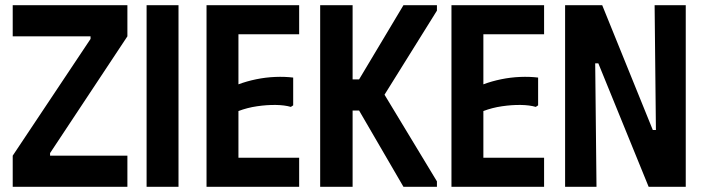

<svg xmlns="http://www.w3.org/2000/svg" viewBox="-20 -720 2717 740"><path d="M471 -580 173 -130V-120H471V0H29V-120L329 -570V-580H29V-700H471Z M545 -700H668V0H545Z M1133 -700V-588H899V-395Q931 -407 967.5 -414.5Q1004 -422 1041 -423.5Q1078 -425 1110 -421V-314L1101 -308Q1077 -315 1043 -315.5Q1009 -316 971 -310.5Q933 -305 899 -292V-112H1133V0H776V-700Z M1214 0V-700H1339V-414H1364L1535 -700H1664V-679L1462 -355L1664 -21V0H1535L1364 -294H1339V0Z M2077 -700V-588H1843V-395Q1875 -407 1911.5 -414.5Q1948 -422 1985 -423.5Q2022 -425 2054 -421V-314L2045 -308Q2021 -315 1987 -315.5Q1953 -316 1915 -310.5Q1877 -305 1843 -292V-112H2077V0H1720V-700Z M2503 -700H2623V0H2480L2286 -476H2274L2279 0H2158V-700H2301L2496 -219H2508Z"/></svg>

Font: Phudu Medium
Style: Regular
Weight: 500
Version: Version 1.005;gftools[0.9.23]